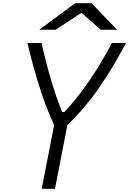

<svg xmlns="http://www.w3.org/2000/svg" viewBox="-20 -1187 812 1207"><path d="M452.5 -1166.7H555.3L716.1 -1000H613.3L492.2 -1106.8L329.4 -1000H226.6ZM384.1 -482.4Q544.3 -652.3 683.6 -916.7H772.1Q690.1 -761.7 603.2 -635.7Q516.3 -509.8 403.6 -401L325.5 0H242.2L320.3 -401Q229.8 -591.8 152.3 -916.7H240.9Q301.4 -651.7 371.1 -482.4Z"/></svg>

Font: Monoid
Style: Italic
Weight: 400
Width: 4
Italic angle: -11°
Monospace: yes
Version: Version 0.61